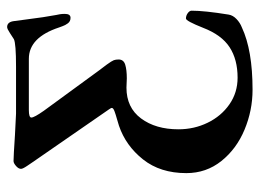

<svg xmlns="http://www.w3.org/2000/svg" viewBox="-115 -600 729 539"><g transform="rotate(-90 249.5 -330.5)"><path d="M33 -172Q33 -245 71.5 -293.5Q110 -342 166 -361L186 -367Q197 -370 206.5 -373.5Q216 -377 216 -381Q216 -383 214.5 -385Q213 -387 212 -389L64 -603Q62 -606 53.5 -618.5Q45 -631 45 -636Q45 -643 53 -650Q61 -657 67 -657Q80 -657 140 -653L200 -650H332Q397 -650 409 -656Q414 -659 426 -667Q438 -675 443 -675Q458 -675 460 -654L464 -624Q471 -568 477 -537Q478 -533 479 -527Q480 -521 480 -513Q480 -497 469 -497Q459 -497 453.5 -504.5Q448 -512 445.5 -519.5Q443 -527 442 -529Q414 -614 354 -614H210Q189 -614 189 -607Q189 -599 208 -572L322 -416Q327 -410 337.5 -395.5Q348 -381 350 -375.5Q352 -370 352 -362Q352 -348 337.5 -343.5Q323 -339 299 -339L273 -340Q217 -340 186.5 -299Q156 -258 156 -194Q156 -150 174.5 -112Q193 -74 226 -51Q259 -28 301 -28Q352 -28 386.5 -50.5Q421 -73 441 -125Q460 -173 467 -173Q475 -173 482 -168Q489 -163 489 -157Q489 -121 478 -53Q476 -41 465.5 -31Q455 -21 442 -16Q378 14 267 14Q209 14 155 -8.5Q101 -31 67 -73.5Q33 -116 33 -172Z"/></g></svg>

Font: EB Garamond Medium
Style: Regular
Weight: 500
Designer: Georg Duffner and Octavio Pardo
Foundry: Georg Duffner
Version: Version 1.000